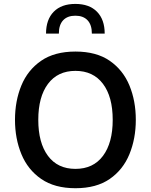

<svg xmlns="http://www.w3.org/2000/svg" viewBox="-20 -969 780 994"><path d="M218.3 -794.9Q218.3 -867.7 258.1 -908.2Q297.9 -948.7 370.1 -948.7Q442.4 -948.7 482.2 -908.2Q522 -867.7 522 -794.9H455.6Q455.6 -840.3 433.3 -864Q411.1 -887.7 370.1 -887.7Q329.1 -887.7 306.9 -864Q284.7 -840.3 284.7 -794.9ZM370.6 -702.1Q479 -702.1 548.1 -654.3Q617.2 -606.4 650.1 -526.4Q683.1 -446.3 683.1 -348.6Q683.1 -251.5 650.1 -170.9Q617.2 -90.3 548.1 -42.5Q479 5.4 370.6 5.4Q262.7 5.4 193.4 -42.5Q124 -90.3 90.8 -170.9Q57.6 -251.5 57.6 -348.6Q57.6 -446.3 90.6 -526.4Q123.5 -606.4 192.9 -654.3Q262.2 -702.1 370.6 -702.1ZM370.6 -602.1Q278.8 -602.1 228.5 -534.9Q178.2 -467.8 178.2 -348.6Q178.2 -229.5 228.3 -162.1Q278.3 -94.7 370.6 -94.7Q462.9 -94.7 513.2 -162.1Q563.5 -229.5 563.5 -348.6Q563.5 -468.3 512.9 -535.2Q462.4 -602.1 370.6 -602.1Z"/></svg>

Font: Estedad-FD SemiBold
Style: Regular
Weight: 600
Designer: Amin Abedi
Version: Version 7.3